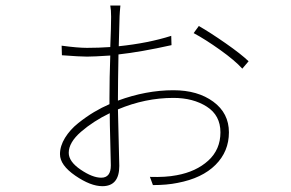

<svg xmlns="http://www.w3.org/2000/svg" viewBox="-20 -631 1040 686"><path d="M341.8 3.9Q376 3.9 376 -40Q376 -58.6 374 -125Q372.1 -191.4 372.1 -226.6Q313.5 -198.2 269.5 -160.2Q225.6 -122.1 225.6 -85Q225.6 -53.7 268.1 -24.9Q310.5 3.9 341.8 3.9ZM401.4 -283.2V-271.5Q502 -308.6 599.6 -308.6Q686.5 -308.6 742.2 -267.6Q797.9 -226.6 797.9 -158.2Q797.9 -89.8 750 -42Q702.1 5.9 614.3 22.5Q576.2 30.3 526.4 30.3L515.6 1Q571.3 2.9 611.3 -4.9Q680.7 -17.6 724.1 -57.1Q767.6 -96.7 767.6 -158.2Q767.6 -218.8 718.8 -250Q669.9 -281.2 599.6 -281.2Q499 -281.2 401.4 -240.2Q406.2 -52.7 406.2 -38.1Q406.2 34.2 345.7 34.2Q303.7 34.2 249 -3.4Q194.3 -41 194.3 -80.1Q194.3 -109.4 212.4 -138.7Q230.5 -168 259.3 -190.9Q288.1 -213.9 315.9 -230.5Q343.8 -247.1 371.1 -258.8V-280.3Q371.1 -353.5 374 -432.6Q315.4 -428.7 291 -428.7Q265.6 -428.7 201.2 -433.6L200.2 -467.8Q257.8 -460 291 -460Q332 -460 374 -462.9Q377 -537.1 377 -571.3Q377 -595.7 374 -611.3H410.2Q409.2 -603.5 408.2 -589.4Q407.2 -575.2 407.2 -572.3Q406.2 -553.7 404.3 -465.8Q508.8 -476.6 591.8 -502.9L592.8 -469.7Q483.4 -445.3 403.3 -436.5Q401.4 -331.1 401.4 -283.2ZM671.9 -512.7 690.4 -538.1Q731.4 -514.6 786.6 -476.1Q841.8 -437.5 868.2 -412.1L845.7 -385.7Q819.3 -415 766.6 -452.6Q713.9 -490.2 671.9 -512.7Z"/></svg>

Font: Gen Shin Gothic ExtraLight
Style: Regular
Weight: 100
Designer: [Source Han Sans]
Ryoko NISHIZUKA  (kana & ideographs); Paul D. Hunt (Latin, Greek & Cyrillic); Wenlong ZHANG  (bopomofo
Version: Version 1.002.20150607